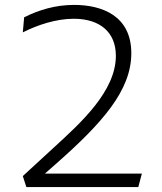

<svg xmlns="http://www.w3.org/2000/svg" viewBox="-20 -763 660 783"><path d="M282 -743C395.5 -743 515.5 -699 515.5 -546C515.5 -394.5 398 -262 208 -94.5L163 -55H558.5L544 0H87.5L73 -45L203 -164.5C308 -261 452.5 -390.5 452.5 -535.5C452.5 -630.5 389 -686.5 280.5 -686.5C208.5 -686.5 132.5 -661 73 -631L78.5 -692.5C139.5 -723 207.5 -743 282 -743Z"/></svg>

Font: Monaspace Argon ExtraLight
Style: Regular
Weight: 200
Designer: Riley Cran & the Lettermatic Team
Foundry: Lettermatic
Version: Version 1.000 (Monaspace Argon)